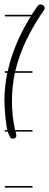

<svg xmlns="http://www.w3.org/2000/svg" viewBox="-22 -609 222 868"><path d="M125 -280H45Q32 -216 32 -152Q32 -86 46 -21H125V-14H48L51 -3Q52 2 52 5.5Q52 9 48 13.5Q44 18 34 18Q27 18 22 8Q17 -1 13 -14H0V-21H11Q8 -34 6 -51Q3 -70 1.5 -89Q0 -108 -1 -125Q-2 -142 -2 -152Q-2 -216 11 -280H0V-287H13Q40 -411 117 -535H0V-542H121Q134 -562 148 -582Q154 -589 161 -589Q169 -589 174.5 -584Q180 -579 180 -572Q180 -567 176 -562Q103 -457 67 -355Q55 -321 47 -287H125ZM125 239H0V232H125Z"/></svg>

Font: Gruenewald VA 1. Klasse
Style: Regular
Weight: 400
Designer: Peter Wiegel
Foundry: Peter Wiegel, nach dem Schriftentwurf von Dr. H. Gr¸newald
Version: Version 0.007